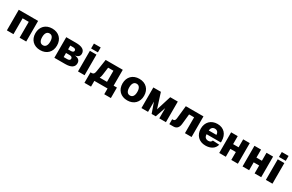

<svg xmlns="http://www.w3.org/2000/svg" viewBox="226 -2459 6604 4342"><g transform="rotate(30 3528.5 -288.0)"><path d="M61 0V-538H566V0H393V-414H233V0Z M933 12Q869 12 817 -8Q765 -28 728 -65Q691 -102 671 -153.5Q651 -205 651 -269Q651 -332 671 -384Q691 -436 728 -473Q765 -510 817 -530Q869 -550 933 -550Q997 -550 1049 -530Q1101 -510 1138 -473Q1175 -436 1195 -384Q1215 -332 1215 -269Q1215 -205 1195 -153.5Q1175 -102 1138 -65Q1101 -28 1049 -8Q997 12 933 12ZM933 -115Q984 -115 1011 -155Q1038 -195 1038 -269Q1038 -342 1011 -382.5Q984 -423 933 -423Q882 -423 855 -382.5Q828 -342 828 -269Q828 -195 855 -155Q882 -115 933 -115Z M1301 0V-538H1553Q1795 -538 1795 -389Q1795 -341 1763.5 -312Q1732 -283 1672 -278Q1817 -267 1817 -152Q1817 -78 1758.5 -39Q1700 0 1583 0ZM1475 -320H1549Q1583 -320 1602 -333.5Q1621 -347 1621 -370Q1621 -393 1602 -406Q1583 -419 1549 -419H1475ZM1475 -119H1570Q1605 -119 1624 -132.5Q1643 -146 1643 -170Q1643 -196 1624 -211Q1605 -226 1570 -226H1475Z M1918 0V-538H2090V0ZM1915 -598V-726H2092V-598Z M2173 150V-124H2209Q2240 -124 2257.5 -146.5Q2275 -169 2282 -220L2330 -538H2777V-124H2863V150H2690V0H2345V150ZM2440 -216Q2434 -163 2414 -124H2604V-414H2466Z M3207 12Q3143 12 3091 -8Q3039 -28 3002 -65Q2965 -102 2945 -153.5Q2925 -205 2925 -269Q2925 -332 2945 -384Q2965 -436 3002 -473Q3039 -510 3091 -530Q3143 -550 3207 -550Q3271 -550 3323 -530Q3375 -510 3412 -473Q3449 -436 3469 -384Q3489 -332 3489 -269Q3489 -205 3469 -153.5Q3449 -102 3412 -65Q3375 -28 3323 -8Q3271 12 3207 12ZM3207 -115Q3258 -115 3285 -155Q3312 -195 3312 -269Q3312 -342 3285 -382.5Q3258 -423 3207 -423Q3156 -423 3129 -382.5Q3102 -342 3102 -269Q3102 -195 3129 -155Q3156 -115 3207 -115Z M3575 0V-538H3772L3895 -152L4016 -538H4214V0H4041V-267L3948 0H3841L3747 -268V0Z M4303 0V-129H4329Q4379 -129 4387 -201L4423 -538H4884V0H4711V-414H4580L4552 -149Q4544 -76 4508.5 -38Q4473 0 4410 0Z M5249 12Q5185 12 5133.5 -8Q5082 -28 5045.5 -65Q5009 -102 4989 -153.5Q4969 -205 4969 -269Q4969 -332 4989 -384Q5009 -436 5045.5 -473Q5082 -510 5133.5 -530Q5185 -550 5248 -550Q5311 -550 5361 -529.5Q5411 -509 5446.5 -471Q5482 -433 5501 -378.5Q5520 -324 5520 -256V-224H5146Q5148 -167 5176.5 -140Q5205 -113 5252 -113Q5285 -113 5308 -126.5Q5331 -140 5341 -171L5513 -161Q5490 -76 5420 -32Q5350 12 5249 12ZM5347 -322Q5344 -376 5317.5 -402Q5291 -428 5248 -428Q5205 -428 5178 -400.5Q5151 -373 5146 -322Z M5606 0V-539H5778V-330H5921V-538H6093V0H5921V-206H5778V0Z M6215 0V-539H6387V-330H6530V-538H6702V0H6530V-206H6387V0Z M6824 0V-538H6996V0ZM6821 -598V-726H6998V-598Z"/></g></svg>

Font: Geist ExtBd
Style: Regular
Weight: 400
Designer: Basement.studio, Andrés Briganti, Mateo Zaragoza
Foundry: Basement.studio, Vercel, Andrés Briganti, Guido Ferreyra, Mateo Zaragoza
Version: Version 1.401